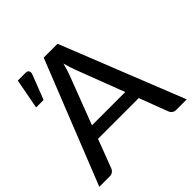

<svg xmlns="http://www.w3.org/2000/svg" viewBox="-187 -893 1055 1055"><g transform="rotate(-45 341.0 -365.0)"><path d="M680.5 0H598.5Q584.5 0 575.5 -7Q566.5 -14 562.5 -24.5L499 -191.5H182.5L119 -24.5Q115.5 -15 106 -7.5Q96.5 0 83 0H1L287 -718H394.5ZM470 -267.5 363.5 -546.5Q352 -575 340.5 -618.5Q329.5 -575 318 -546L211.5 -267.5ZM122 -554H64L97 -729.5H157.5Q179 -729.5 180 -710Q180 -703.5 177 -695.5Z"/></g></svg>

Font: Verano Sans Medium
Style: Regular
Weight: 500
Designer: Lukasz Dziedzic with Adam Twardoch and Botio Nikoltchev
Foundry: tyPoland Lukasz Dziedzic
Version: Version 3.001;December 28, 2019;FontCreator 12.0.0.2547 64-b